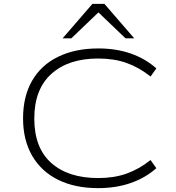

<svg xmlns="http://www.w3.org/2000/svg" viewBox="-20 -963 907 991"><path d="M486 8Q367 8 280 -35Q193 -78 146 -159Q99 -240 99 -352Q99 -465 145.5 -546Q192 -627 280 -670Q368 -713 488 -713Q580 -713 655.5 -686.5Q731 -660 787 -610L757 -568Q698 -615 633.5 -638Q569 -661 487 -661Q333 -661 245 -581.5Q157 -502 157 -351Q157 -200 244.5 -122Q332 -44 487 -44Q569 -44 633.5 -67Q698 -90 757 -137L787 -95Q731 -45 655 -18.5Q579 8 486 8ZM303 -765 457 -943H519L673 -765H628L488 -899L348 -765Z"/></svg>

Font: Nunito Sans 7pt Expanded ExtraLight
Style: Regular
Weight: 250
Width: 7
Designer: Vernon Adams
Foundry: Vernon Adams
Version: Version 3.101;gftools[0.9.27]